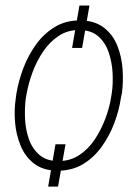

<svg xmlns="http://www.w3.org/2000/svg" viewBox="-20 -613 511 701"><path d="M306.6 -592.8 279.8 -438H243.2L270 -592.8ZM219.2 -86.4 191.9 68.4H155.8L182.6 -86.4ZM37.6 -253.9 40 -272Q47.4 -316.4 64.9 -363.3Q82.5 -410.2 111.3 -450.2Q140.1 -490.2 180.4 -514.6Q220.7 -539.1 273.9 -538.6Q326.2 -537.6 359.1 -512.2Q392.1 -486.8 408.2 -446.5Q424.3 -406.2 427.5 -360.6Q430.7 -314.9 425.3 -273.9L421.4 -255.4Q415 -210.9 397.5 -164.1Q379.9 -117.2 351.3 -77.4Q322.8 -37.6 282.5 -13.4Q242.2 10.7 188.5 10.3Q136.7 9.3 104.2 -15.9Q71.8 -41 55.2 -81.3Q38.6 -121.6 34.9 -167Q31.2 -212.4 37.6 -253.9ZM77.6 -272.5 74.2 -253.9Q69.8 -221.2 71.3 -181.9Q72.8 -142.6 84.7 -107.2Q96.7 -71.8 122.6 -48.6Q148.4 -25.4 190.9 -24.9Q234.9 -24.4 268.3 -46.1Q301.8 -67.9 325.2 -102.8Q348.6 -137.7 364 -178.2Q379.4 -218.8 385.3 -255.4L388.2 -273.9Q393.1 -306.6 391.1 -345.7Q389.2 -384.8 377.2 -420.7Q365.2 -456.5 339.8 -479.5Q314.5 -502.4 272 -503.4Q228.5 -504.4 194.8 -482.2Q161.1 -460 137.5 -424.8Q113.8 -389.6 98.9 -349.4Q84 -309.1 77.6 -272.5Z"/></svg>

Font: Roboto Condensed ExtraLight
Style: Italic
Weight: 250
Italic angle: -12°
Designer: Christian Robertson
Foundry: Google
Version: Version 3.008; 2023